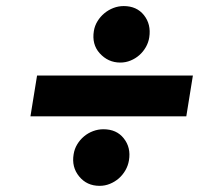

<svg xmlns="http://www.w3.org/2000/svg" viewBox="-20 -608 726 630"><path d="M101.6 -360.1H612.9L591.3 -226.2H79.9ZM221.6 -101.9Q224.4 -119.7 233.5 -134.6Q242.5 -149.5 255.7 -160.5Q268.8 -171.5 285.3 -177.7Q301.8 -183.9 319.2 -183.9Q362.6 -183.9 386 -154.1Q410.2 -123.9 403.1 -81.7Q400.2 -64.3 391.5 -49.2Q382.8 -34.1 369.9 -22.7Q356.9 -11.4 340.7 -4.8Q324.6 1.8 306.8 1.8Q264.9 1.8 239.7 -29.1Q214.5 -59.7 221.6 -101.9ZM288 -506.4Q290.8 -523.8 300.1 -538.7Q309.3 -553.6 322.6 -564.6Q335.9 -575.6 352.3 -581.9Q368.6 -588.1 386 -588.1Q428.6 -588.1 452.4 -558.2Q476.2 -528.1 469.8 -485.8Q467.3 -468.8 458.6 -453.5Q449.9 -438.2 437.1 -427Q424.4 -415.8 408.4 -409.3Q392.4 -402.7 374.6 -402.7Q334.5 -402.7 306.8 -433.6Q280.9 -462.7 288 -506.4Z"/></svg>

Font: Inter P Extra Bold
Style: Italic
Weight: 800
Italic angle: 9.39999°
Designer: Rasmus Andersson
Foundry: rsms
Version: Version 3.018;git-588b23468